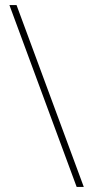

<svg xmlns="http://www.w3.org/2000/svg" viewBox="-20 -734 364 754"><path d="M45 -714 309 0H281L17 -714Z"/></svg>

Font: Noto Sans Khmer SemiCondensed Thin
Style: Regular
Weight: 250
Width: 4
Designer: Danh Hong and the Monotype Design Team
Foundry: Monotype Imaging Inc.
Version: Version 2.004